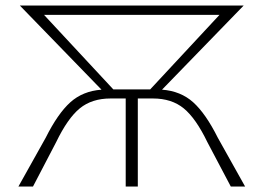

<svg xmlns="http://www.w3.org/2000/svg" viewBox="-20 -678 958 698"><path d="M871 0H819L734 -161Q692 -248 648 -284Q604 -320 536 -320H481V0H437V-320H382Q314 -320 270 -284Q226 -248 184 -161L100 0H47L146 -177Q190 -265 235.5 -306Q281 -347 349 -352L52 -658H866L569 -352Q637 -347 682.5 -306Q728 -265 772 -177ZM778 -624H140L392 -353H526Z"/></svg>

Font: Ysabeau Infant Light
Style: Regular
Weight: 300
Designer: Christian Thalmann (Catharsis Fonts)
Version: Version 0.003